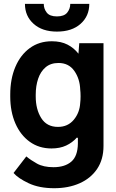

<svg xmlns="http://www.w3.org/2000/svg" viewBox="-20 -766 598 993"><path d="M33 -267V-277Q33 -358 59.5 -420.1Q85.9 -482.2 134.2 -517.4Q182.5 -552.6 247.9 -552.6Q295.5 -552.6 329 -535.3Q362.6 -518.1 385.7 -488.3L389.9 -542.6H515.3V-11.7Q515.3 58.6 482.4 107.4Q449.6 156.2 392 181.8Q334.5 207.4 260.3 207.4Q182.5 207.4 128 181.6Q73.5 155.9 50.1 128.6L116.1 43Q137.8 61.4 171.3 80.1Q204.9 98.7 256.4 98.7Q315.3 98.7 348.7 70.1Q382.1 41.5 382.8 -23.8V-51.8L378.2 -55Q354.4 -28.4 322.1 -13.3Q289.8 1.8 246.4 1.8Q181.8 1.8 133.9 -32.7Q85.9 -67.1 59.5 -127.8Q33 -188.6 33 -267ZM164.8 -277V-267Q164.8 -200.6 193.4 -155.2Q221.9 -109.7 279.8 -109.7Q331 -109.7 361.7 -146.7Q392.4 -183.6 394.9 -234.7Q396.7 -247.9 396.7 -268.1Q396.7 -288.4 394.9 -302.2Q393.1 -358.3 364.3 -399.3Q335.6 -440.3 282.7 -440.3Q242.2 -440.3 216.1 -418.3Q190 -396.3 177.4 -359.2Q164.8 -322.1 164.8 -277ZM343.4 -746.1H441.8Q441.8 -682.9 396.8 -642.8Q351.9 -602.6 274.5 -602.6Q198.5 -602.6 153.8 -642.8Q109 -682.9 109 -746.1H206.3Q206.3 -720.5 221.8 -700.8Q237.2 -681.1 274.5 -681.1Q311.8 -681.1 327.6 -700.8Q343.4 -720.5 343.4 -746.1Z"/></svg>

Font: Interface
Style: Bold
Weight: 700
Designer: Rasmus Andersson
Foundry: rsms
Version: Version 1.8